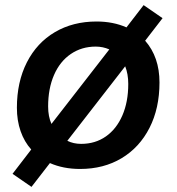

<svg xmlns="http://www.w3.org/2000/svg" viewBox="-20 -648 690 750"><path d="M29 31 102 -64Q75 -94 60.5 -135.5Q46 -177 46 -227Q46 -328 85 -404.5Q124 -481 194.5 -522.5Q265 -564 357 -564Q422 -564 474 -541L541 -628L615 -577L547 -489Q603 -425 603 -326Q603 -225 564 -148.5Q525 -72 455 -30Q385 12 293 12Q227 12 175 -11L103 82ZM181 -164 407 -455Q382 -466 354 -466Q299 -466 256.5 -437Q214 -408 191 -355Q168 -302 168 -232Q168 -193 181 -164ZM297 -86Q352 -86 393.5 -115Q435 -144 458 -197Q481 -250 481 -320Q481 -359 469 -389L243 -98Q267 -86 297 -86Z"/></svg>

Font: Azeret Mono Medium
Style: Italic
Weight: 500
Italic angle: -12°
Designer: Martin Vácha
Foundry: Displaay
Version: Version 1.000; Glyphs 3.0.3, build 3074